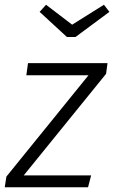

<svg xmlns="http://www.w3.org/2000/svg" viewBox="-35 -789 481 809"><path d="M412 -478 65 -50H349L336 0H-15L-8 -45L338 -472H76L83 -523H418ZM426 -739 283 -633H247L132 -739L159 -769L269 -685L403 -769Z"/></svg>

Font: FiraGO Light
Style: Italic
Weight: 300
Italic angle: -8°
Designer: bBox Type GmbH
Foundry: bBox Type GmbH
Version: Version 1.001